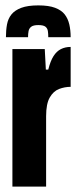

<svg xmlns="http://www.w3.org/2000/svg" viewBox="-20 -692 284 712"><path d="M26 0V-510H146L150 -434H159Q167 -466 178.5 -484Q190 -502 206 -510Q222 -518 242 -518V-370Q220 -370 199 -362Q178 -354 164.5 -330.5Q151 -307 151 -261V0ZM122 -672Q161 -672 184.5 -663Q208 -654 220 -638.5Q232 -623 237 -601.5Q242 -580 242 -554H159Q159 -567 157.5 -577Q156 -587 148.5 -593Q141 -599 122 -599Q104 -599 96 -593Q88 -587 86 -577Q84 -567 84 -554H2Q2 -580 6 -601.5Q10 -623 22.5 -638.5Q35 -654 59 -663Q83 -672 122 -672Z"/></svg>

Font: Saira UltraCondensed Black
Style: Regular
Weight: 900
Width: 1
Designer: Hector Gatti with collaboration of the Omnibus-Type team
Foundry: Omnibus-Type
Version: Version 1.101